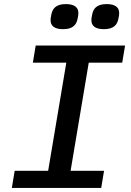

<svg xmlns="http://www.w3.org/2000/svg" viewBox="-20 -921 640 941"><path d="M476 0 490 -84H326L415 -614H579L593 -698H155L141 -614H305L216 -84H52L38 0ZM289 -778C340 -778 356 -802 361 -833C364 -845 364 -851 364 -858C364 -882 348 -901 303 -901C252 -901 236 -877 231 -846C228 -834 228 -828 228 -821C228 -797 244 -778 289 -778ZM489 -778C540 -778 556 -802 561 -833C564 -845 564 -851 564 -858C564 -882 548 -901 503 -901C452 -901 436 -877 431 -846C428 -834 428 -828 428 -821C428 -797 444 -778 489 -778Z"/></svg>

Font: IBM Mono Medium
Style: Italic
Weight: 500
Italic angle: -9°
Monospace: yes
Designer: Mike Abbink, Paul van der Laan, Pieter van Rosmalen
Foundry: Bold Monday
Version: Version 2.3